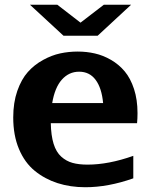

<svg xmlns="http://www.w3.org/2000/svg" viewBox="-20 -763 637 801"><path d="M315.9 -668.5 413.1 -743.2H526.9L387.2 -613.8H245.1L105 -743.2H219.2ZM197.8 -333H410.2Q404.3 -396 378.9 -429.9Q353.5 -463.9 310.1 -463.9Q267.6 -463.9 238 -430.7Q208.5 -397.5 197.8 -333ZM335.9 18.1Q273.4 18.1 220.2 1Q167 -16.1 125 -50.3Q83 -84.5 59.1 -141.4Q35.2 -198.2 35.2 -272.9Q35.2 -335 52.2 -383.8Q69.3 -432.6 96.2 -462.6Q123 -492.7 159.4 -512.7Q195.8 -532.7 231.4 -540.3Q267.1 -547.9 304.2 -547.9Q341.3 -547.9 375.7 -540Q410.2 -532.2 443.1 -513.2Q476.1 -494.1 500.2 -465.3Q524.4 -436.5 539.1 -391.8Q553.7 -347.2 553.7 -291Q553.7 -268.6 551.8 -249H191.9Q192.9 -197.8 203.6 -163.1Q214.4 -128.4 235.4 -109.6Q256.3 -90.8 282.5 -83.5Q308.6 -76.2 345.2 -76.2Q432.6 -76.2 536.1 -112.8V-19Q431.2 18.1 335.9 18.1Z"/></svg>

Font: Aurulent Sans
Style: Bold
Weight: 700
Version: Version 2007.05.04